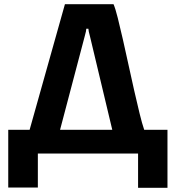

<svg xmlns="http://www.w3.org/2000/svg" viewBox="-20 -718 830 908"><path d="M633 8V170H772V-104H662Q652 -133 640 -182Q628 -231 614.5 -290.5Q601 -350 587.5 -412.5Q574 -475 561 -532Q548 -589 537 -633Q526 -677 517 -698H287L120 -104H19V169H159V8ZM380 -544Q385 -562 386.5 -569.5Q388 -577 388 -582H398Q398 -573 406 -544L511 -104H264Z"/></svg>

Font: Repo Bold
Style: Bold
Weight: 700
Designer: Stefan Peev
Foundry: Context Ltd
Version: Version 1.502